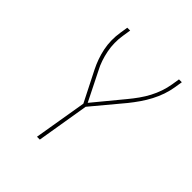

<svg xmlns="http://www.w3.org/2000/svg" viewBox="-200 -868 1001 1001"><g transform="rotate(45 300.0 -367.5)"><path d="M233 0 282 -293 197 -461Q184 -487 174.5 -514Q165 -541 159 -570Q153 -599 152.5 -629.5Q152 -660 157 -691L164 -735H185L178 -691Q173 -661 173.5 -632Q174 -603 179.5 -575Q185 -547 194 -520.5Q203 -494 216 -470L295 -312L427 -472Q447 -496 465.5 -522Q484 -548 498.5 -575.5Q513 -603 523 -632Q533 -661 538 -691L545 -735H566L559 -691Q554 -660 543.5 -629.5Q533 -599 517.5 -569.5Q502 -540 483 -512.5Q464 -485 443 -459L302 -290L254 0Z"/></g></svg>

Font: Iosevka Curly ThExObl
Style: Regular
Weight: 100
Width: 7
Italic angle: -9°
Monospace: yes
Designer: Belleve Invis
Foundry: Belleve Invis
Version: Version 11.1.0; ttfautohint (v1.8.3)